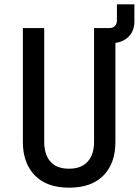

<svg xmlns="http://www.w3.org/2000/svg" viewBox="-20 -860 643 890"><path d="M300 10Q197 10 141.5 -47Q86 -104 86 -202V-730H185V-202Q185 -144 213.5 -111Q242 -78 300 -78Q357 -78 386.5 -111Q416 -144 416 -202V-730H487Q503 -730 512.5 -739.5Q522 -749 522 -765V-840H603V-761Q603 -720 579.5 -693.5Q556 -667 515 -661V-202Q515 -103 459.5 -46.5Q404 10 300 10Z"/></svg>

Font: JetBrains Mono NL Medium
Style: Regular
Weight: 500
Monospace: yes
Designer: Philipp Nurullin, Konstantin Bulenkov
Foundry: JetBrains
Version: Version 2.305; ttfautohint (v1.8.4.7-5d5b)